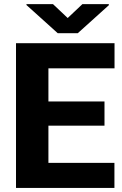

<svg xmlns="http://www.w3.org/2000/svg" viewBox="-20 -923 601 943"><path d="M542 -123V0H58.6V-710.9H542.5V-587.4H217.8V-424.8H493.2V-305.7H217.8V-123ZM240.2 -902.8 312.5 -834.5 384.8 -902.8H514.6V-897.5L361.8 -759.8H263.7L109.9 -898.4V-902.8Z"/></svg>

Font: Vazirmatn RD UI ExtraBold
Style: Regular
Weight: 800
Designer: Saber Rastikerdar
Foundry: Saber Rastikerdar
Version: Version 33.003